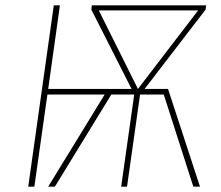

<svg xmlns="http://www.w3.org/2000/svg" viewBox="-20 -701 830 721"><path d="M754 -681 752 -665 523 -367H611L731 0H706L595 -346H506L457 0H435L484 -346H398L186 0H161L373 -346H158L109 0H86L182 -681H205L161 -367H474L323 -665L325 -681ZM351 -662 498 -367 724 -662Z"/></svg>

Font: Fira Sans Thin
Style: Italic
Weight: 250
Italic angle: -8°
Designer: Carrois Corporate & Edenspiekermann AG
Foundry: Carrois Corporate GbR & Edenspiekermann AG
Version: Version 4.203